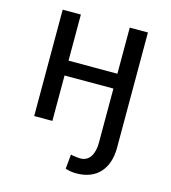

<svg xmlns="http://www.w3.org/2000/svg" viewBox="-110 -617 821 921"><g transform="rotate(15 300.0 -157.0)"><path d="M177.7 -528.3H87.4V0H177.7V-225.6H420.4V43.5Q420.4 87.4 403.1 113.3Q385.7 139.2 353.5 139.2Q350.1 139.2 343.8 138.7Q337.4 138.2 330.6 137.2Q323.2 136.7 316.4 135.5Q309.6 134.3 305.7 132.8L298.8 204.6Q313 209.5 325.9 211.4Q338.9 213.4 353.5 213.4Q390.6 213.4 419.9 201.9Q449.2 190.4 469.2 168.5Q489.3 147 500 115.5Q510.7 84 510.7 43.5V-528.3H420.4V-299.3H177.7Z"/></g></svg>

Font: Roboto Mono
Style: Regular
Weight: 400
Monospace: yes
Designer: Google
Version: Version 3.000